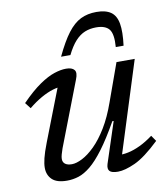

<svg xmlns="http://www.w3.org/2000/svg" viewBox="-81 -771 744 850"><g transform="rotate(-10 291.5 -346.5)"><path d="M341 -31.5 401 -214.5H395Q354 -142 320.5 -97.2Q287 -52.5 258.8 -29.5Q230.5 -6.5 204.8 1.8Q179 10 152.5 10Q106.5 10 85.5 -10.2Q64.5 -30.5 64.5 -63Q64.5 -80.5 70.5 -105.5Q76.5 -130.5 92.5 -172L192.5 -430L206.5 -404.5Q186.5 -405.5 161.2 -398Q136 -390.5 107.5 -374.5Q79 -358.5 49 -334L28.5 -360.5Q75.5 -408.5 112.8 -434Q150 -459.5 179.8 -469.2Q209.5 -479 233 -479Q260 -479 270.2 -466.2Q280.5 -453.5 268.5 -424L157 -134.5Q152 -120.5 148.8 -108.8Q145.5 -97 145.5 -88.5Q145.5 -73.5 156 -65.8Q166.5 -58 186 -58Q206 -58 233 -71.8Q260 -85.5 289.5 -114.5Q319 -143.5 347 -189.5Q375 -235.5 397.5 -299.5L458.5 -469H540.5L404.5 -39L394 -62.5Q414 -60.5 439.5 -65.8Q465 -71 494 -84.8Q523 -98.5 553 -121L571 -95Q505 -32 458.8 -11Q412.5 10 381.5 10Q353.5 10 344 0Q334.5 -10 341 -31.5ZM396 -636Q368.5 -636 345.5 -626.8Q322.5 -617.5 302.2 -595.5Q282 -573.5 263 -535H221Q251.5 -599.5 279.2 -636Q307 -672.5 338 -687.8Q369 -703 409 -703Q450.5 -703 473.8 -686.8Q497 -670.5 503.5 -633.8Q510 -597 502 -535H467Q471.5 -593.5 454.5 -614.8Q437.5 -636 396 -636Z"/></g></svg>

Font: Newsreader 12pt
Style: Italic
Weight: 400
Italic angle: -17°
Version: Version 1.003